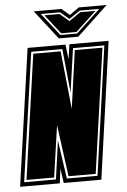

<svg xmlns="http://www.w3.org/2000/svg" viewBox="-79 -784 545 824"><g transform="rotate(-5 193.0 -372.5)"><path d="M412 -745 279 -620H195L98 -745H217L251 -716L292 -745ZM379 -731H295L248 -699L210 -731H127L203 -634H275ZM362 -724 273 -641H207L142 -724H207L247 -690L296 -724ZM-26 0 58 -591H221L229 -527L238 -591H407L324 0H162L153 -63L145 0ZM-7 -18H130L153 -184L177 -18H309L387 -573H252L225 -384L206 -573H72ZM4 -27 80 -564H198L224 -314L259 -564H378L302 -27H185L155 -250L123 -27Z"/></g></svg>

Font: Alumni Sans Collegiate One
Style: Italic
Weight: 400
Italic angle: -8°
Designer: Robert E. Leuschke
Foundry: Robert E. Leuschke
Version: Version 1.100